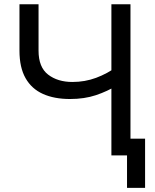

<svg xmlns="http://www.w3.org/2000/svg" viewBox="-20 -748 746 924"><path d="M316.9 -271.5Q241.2 -271.5 186.8 -295.9Q132.3 -320.3 103 -371.8Q73.7 -423.3 73.7 -503.9V-727.5H165.5V-504.4Q165.5 -424.3 211.7 -388.9Q257.8 -353.5 328.6 -353.5Q388.7 -353.5 442.6 -373.5Q496.6 -393.6 543.9 -428.2V-337.4Q497.1 -308.6 441.7 -290Q386.2 -271.5 316.9 -271.5ZM516.1 0V-727.5H607.9V0ZM591.3 156.2V0H554.7V-80.6H678.2V156.2Z"/></svg>

Font: Inter 18pt
Style: Regular
Weight: 400
Designer: Rasmus Andersson
Foundry: rsms
Version: Version 4.001;git-66647c0bb